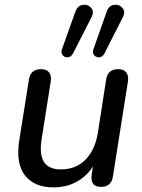

<svg xmlns="http://www.w3.org/2000/svg" viewBox="-20 -789 606 818"><path d="M62.5 -194 103.3 -450.2Q110.1 -494.4 154.9 -494.4Q178.1 -494.4 189 -480.7Q200 -467 196.1 -441.8L157.1 -194.3Q147.2 -130.3 167.5 -98.8Q187.7 -67.3 239.4 -67.3Q304.1 -67.3 344.9 -109.4Q385.6 -151.4 397.1 -224.4L432.3 -450.2Q439.1 -494.4 483.9 -494.4Q507 -494.4 517.8 -480.6Q528.6 -466.7 525.1 -442.3L461.2 -37.6Q454.5 7.3 410 7.3Q387.5 7.3 377.4 -5.5Q367.2 -18.3 370.5 -42.8L382.7 -125.6L391.2 -108.7Q366.3 -52.5 318.3 -21.6Q270.3 9.3 207.7 9.3Q126.1 9.3 86.2 -42Q46.2 -93.3 62.5 -194ZM378 -579.3 434.4 -739Q443.3 -764.8 465.3 -768.2Q487.4 -771.7 501.5 -755.4Q515.6 -739.1 503.6 -716.3L425.2 -561.5Q417.5 -546.6 403.9 -545Q390.3 -543.4 381.4 -553.6Q372.5 -563.8 378 -579.3ZM244 -579.3 301 -739Q310.5 -764.8 332.5 -768.2Q354.6 -771.7 368.4 -755.4Q382.2 -739.1 370.1 -716.3L291.2 -561.5Q283.4 -546.6 269.8 -545Q256.2 -543.4 247.4 -553.6Q238.5 -563.8 244 -579.3Z"/></svg>

Font: SN Pro Thin
Style: Italic
Weight: 200
Italic angle: -9°
Designer: Tobias Whetton
Foundry: Supernotes
Version: Version 1.003;Glyphs 3.3 (3324)